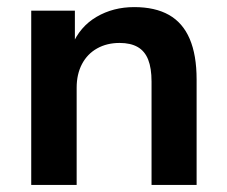

<svg xmlns="http://www.w3.org/2000/svg" viewBox="-20 -521 639 541"><path d="M68 0V-491H191V-393H183Q205 -446 252 -473.5Q299 -501 358 -501Q417 -501 456 -479Q495 -457 514.5 -411.5Q534 -366 534 -297V0H407V-291Q407 -329 397.5 -353Q388 -377 368 -388.5Q348 -400 317 -400Q281 -400 253.5 -384.5Q226 -369 211 -340.5Q196 -312 196 -274V0Z"/></svg>

Font: Nunito Sans 11pt
Style: Bold
Weight: 700
Version: Version 3.101;gftools[0.9.27]